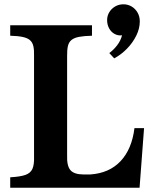

<svg xmlns="http://www.w3.org/2000/svg" viewBox="-20 -878 744 898"><path d="M557.1 -857.9Q578.1 -857.9 595.5 -847.7Q612.8 -837.4 623.3 -819.3Q633.8 -801.3 633.8 -777.8Q633.8 -744.6 617.4 -711.4Q601.1 -678.2 574 -650.4Q546.9 -622.6 514.2 -605L491.2 -629.9Q510.7 -644 527.6 -665.8Q544.4 -687.5 550.8 -712.9Q532.2 -710.4 516.1 -719.2Q500 -728 490.5 -745.1Q481 -762.2 481 -784.2Q481 -804.2 491.2 -821Q501.5 -837.9 518.8 -847.9Q536.1 -857.9 557.1 -857.9ZM27.8 -759.8H410.2V-710.9Q373 -710 349.9 -705.6Q326.7 -701.2 314.2 -690.9Q301.8 -680.7 297.6 -662.6Q293.5 -644.5 293.9 -616.2V-152.8Q292 -102.5 309.3 -82.3Q326.7 -62 371.1 -62H401.9Q490.7 -67.9 543.7 -124Q596.7 -180.2 608.9 -278.8H653.8L632.8 0H27.8V-48.8Q74.2 -51.3 98.6 -59.8Q123 -68.4 131.8 -88.6Q140.6 -108.9 139.2 -146V-616.2Q140.1 -644 136 -662.1Q131.8 -680.2 119.9 -690.4Q107.9 -700.7 85.4 -705.3Q63 -710 27.8 -710.9Z"/></svg>

Font: BIZ UDPMincho
Style: Bold
Weight: 700
Designer: TypeBank Co., Ltd.
Foundry: Morisawa Inc.
Version: Version 1.06